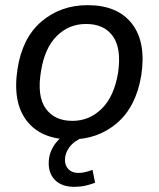

<svg xmlns="http://www.w3.org/2000/svg" viewBox="-20 -532 616 745"><path d="M255 9Q140 9 84 -63Q28 -135 48 -265Q67 -386 141.5 -449Q216 -512 320 -512Q436 -512 492 -440Q548 -368 528 -239Q508 -118 434 -54.5Q360 9 255 9ZM261 -63Q327 -63 375 -110.5Q423 -158 438 -249Q452 -344 418 -391.5Q384 -439 314 -439Q247 -439 200 -392Q153 -345 139 -255Q123 -160 157 -111.5Q191 -63 261 -63ZM269 193Q221 193 195 168Q169 143 169 102Q169 55 200 18.5Q231 -18 278 -37L304 0Q267 15 249.5 39Q232 63 232 88Q232 111 246 125Q260 139 285 139Q308 139 339 127L349 177Q331 184 311 188.5Q291 193 269 193Z"/></svg>

Font: Mulish Medium
Style: Italic
Weight: 500
Italic angle: -9°
Designer: Vernon Adams
Foundry: Vernon Adams
Version: Version 3.603; ttfautohint (v1.8.3)